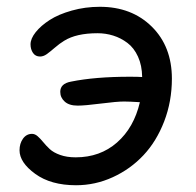

<svg xmlns="http://www.w3.org/2000/svg" viewBox="-20 -527 583 571"><path d="M206.1 23.9Q131.3 23.9 84.7 -10Q38.1 -43.9 38.1 -80.1Q38.1 -100.1 48.3 -114.5Q58.6 -128.9 75.2 -128.9Q84 -128.9 92 -121.8Q100.1 -114.7 108.4 -104.5Q116.7 -94.2 127.9 -83.7Q139.2 -73.2 158.9 -66.2Q178.7 -59.1 205.1 -59.1Q277.8 -59.1 328.1 -103.3Q378.4 -147.5 396 -223.1Q363.8 -225.1 349.1 -225.1Q327.6 -225.1 280 -219Q232.4 -212.9 210.9 -212.9Q185.5 -212.9 172.4 -224.9Q159.2 -236.8 159.2 -253.9Q159.2 -278.3 190.9 -284.2Q262.7 -298.8 366.2 -298.8Q390.6 -298.8 402.8 -297.9Q402.3 -332.5 390.4 -358.6Q378.4 -384.8 358.9 -399.4Q339.4 -414.1 316.9 -421.1Q294.4 -428.2 270 -428.2Q207 -428.2 170.9 -405.8Q157.2 -397.5 142.8 -385Q128.4 -372.6 118.7 -365.7Q108.9 -358.9 99.1 -358.9Q85.4 -358.9 78.1 -369.6Q70.8 -380.4 70.8 -395Q70.8 -412.1 86.2 -431.4Q101.6 -450.7 127.7 -467.5Q153.8 -484.4 193.6 -495.6Q233.4 -506.8 276.9 -506.8Q371.6 -506.8 431.4 -447.8Q491.2 -388.7 491.2 -293Q491.2 -225.6 468.3 -166Q445.3 -106.4 406.5 -65.2Q367.7 -23.9 315.4 0Q263.2 23.9 206.1 23.9Z"/></svg>

Font: Shantell Sans Irregular
Style: Regular
Weight: 400
Designer: Stephen Nixon, Anya Danilova, Shantell Martin
Foundry: Arrow Type
Version: Version 1.006;[9816181b4]